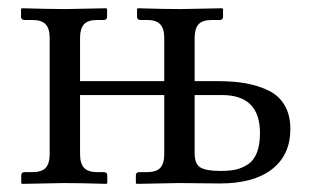

<svg xmlns="http://www.w3.org/2000/svg" viewBox="-20 -451 766 472"><path d="M458.5 -357.9V-251.5H516.1Q554.7 -251.5 584.7 -246.1Q614.7 -240.7 640.4 -228.3Q666 -215.8 679.9 -191.9Q693.8 -168 693.8 -133.8Q693.8 -70.3 648.9 -35.2Q604 0 520.5 0L419.4 -1L315.9 1L314 -1V-19.5Q314 -27.8 321.8 -27.8H340.8Q364.7 -27.8 374.3 -38.6Q383.8 -49.3 383.8 -71.8V-217.3H176.8V-71.8Q176.8 -49.3 186.5 -38.6Q196.3 -27.8 219.7 -27.8H235.4Q243.7 -27.8 243.7 -19.5V-1L241.7 1Q176.8 -1 137.7 -1L34.2 1L32.2 -1V-19.5Q32.2 -27.8 40 -27.8H59.1Q83 -27.8 92.5 -38.6Q102.1 -49.3 102.1 -71.8V-357.9Q102.1 -380.4 92.3 -391.1Q82.5 -401.9 59.1 -401.9H40Q31.7 -401.9 31.7 -410.2V-428.7L33.7 -430.7Q102.1 -428.7 141.1 -428.7L241.2 -430.7L243.2 -428.7V-410.2Q243.2 -401.9 235.4 -401.9H219.7Q195.8 -401.9 186.3 -391.1Q176.8 -380.4 176.8 -357.9V-251.5H383.8V-357.9Q383.8 -380.4 374 -391.1Q364.3 -401.9 340.8 -401.9H325.2Q316.9 -401.9 316.9 -410.2V-428.7L318.8 -430.7Q383.8 -428.7 422.9 -428.7L526.4 -430.7L528.3 -428.7V-410.2Q528.3 -401.9 520.5 -401.9H501.5Q477.5 -401.9 468 -391.1Q458.5 -380.4 458.5 -357.9ZM619.1 -124Q619.1 -217.3 525.9 -217.3H458.5V-74.2Q458.5 -48.3 472.2 -39.6Q485.8 -30.8 522 -30.8Q543.5 -30.8 558.6 -33.9Q573.7 -37.1 588.6 -46.4Q603.5 -55.7 611.3 -75.2Q619.1 -94.7 619.1 -124Z"/></svg>

Font: Libertinage
Style: f
Weight: 400
Designer: OSP
Foundry: OSP
Version: Version 1.0; 2008; OFL relea